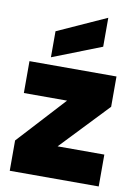

<svg xmlns="http://www.w3.org/2000/svg" viewBox="-93 -906 692 967"><g transform="rotate(10 253.5 -422.5)"><path d="M473 -406 242 -163H481V0H26V-155L249 -398H28V-561H473ZM381 -845V-697L131 -599V-732Z"/></g></svg>

Font: Parkinsans ExtraBold
Style: Regular
Weight: 800
Designer: Red Stone, Indian Type Foundry
Foundry: Indian Type Foundry
Version: Version 1.000